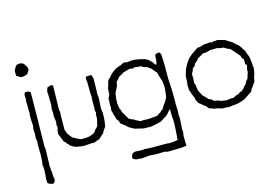

<svg xmlns="http://www.w3.org/2000/svg" viewBox="-101 -834 1784 1231"><g transform="rotate(-15 791.0 -218.0)"><path d="M63 -548Q63 -551 62.5 -568.5Q62 -586 65 -586Q65 -587 66.5 -588.5Q68 -590 68 -591Q76 -610 84 -614Q105 -622 122 -614Q123 -614 125.5 -611.5Q128 -609 130 -610Q148 -586 150 -573Q150 -564 147 -558Q145 -554 140 -548Q135 -542 134 -539Q111 -530 93 -531Q86 -533 76.5 -539.5Q67 -546 63 -548ZM81 -187 85 -211Q85 -221 83 -239Q83 -241 82 -264Q81 -287 85 -290Q83 -302 83.5 -330Q84 -358 82 -370Q82 -374 83.5 -379Q85 -384 85 -387Q80 -423 90 -430Q112 -435 126 -421Q125 -365 124 -247.5Q123 -130 121 -61Q122 -59 122.5 -55.5Q123 -52 123.5 -48Q124 -44 124 -42Q123 -31 122.5 7.5Q122 46 120 67Q120 68 121 71Q122 74 122 76Q122 101 125 106Q125 109 125.5 128Q126 147 130 156Q127 174 116 182Q88 179 78 167Q76 153 80 109Q84 65 78 51Q81 36 82.5 17Q84 -2 84 -15Q84 -28 83.5 -51Q83 -74 83 -85Q83 -89 84 -95.5Q85 -102 85 -105L81 -127Q81 -132 82 -142Q83 -152 83 -157Q83 -163 82 -172.5Q81 -182 81 -187Z M415 -50 447 -62Q448 -66 452 -67Q456 -69 460.5 -77Q465 -85 466 -86Q471 -87 475.5 -94Q480 -101 482 -102Q483 -109 486.5 -121.5Q490 -134 492 -145.5Q494 -157 493 -170Q492 -174 494 -178Q496 -182 496 -185Q497 -188 495 -193.5Q493 -199 493 -201Q492 -204 493 -210.5Q494 -217 494 -219Q494 -222 494 -228.5Q494 -235 494 -240.5Q494 -246 494 -252Q494 -255 494 -273.5Q494 -292 496 -293Q493 -309 493.5 -340.5Q494 -372 493 -392Q488 -417 493 -425Q497 -428 529 -428Q532 -425 534 -415.5Q536 -406 538 -403Q537 -387 537 -352Q537 -317 535 -302Q540 -283 536 -239Q532 -195 538 -178Q539 -129 530 -85Q528 -81 522 -74Q516 -67 512.5 -61Q509 -55 507 -48Q503 -46 498 -40.5Q493 -35 489 -33Q488 -30 481.5 -25.5Q475 -21 474 -17Q465 -16 452.5 -10.5Q440 -5 437 -4Q424 -6 400.5 -3.5Q377 -1 370 -1Q359 -1 339 -4.5Q319 -8 313 -9Q305 -16 294 -17Q288 -25 281 -26Q276 -37 264 -45Q263 -51 255.5 -56.5Q248 -62 247 -64Q248 -67 242 -78Q227 -118 226 -119Q226 -122 227.5 -128Q229 -134 228 -138Q229 -142 231 -147.5Q233 -153 234 -157Q235 -161 233 -169.5Q231 -178 231 -181Q231 -184 233 -189.5Q235 -195 234 -198Q232 -221 229 -228Q232 -253 228 -288Q229 -291 230 -297.5Q231 -304 232 -307Q231 -319 231 -351Q231 -383 229 -398Q230 -400 232.5 -410Q235 -420 237 -423Q261 -434 272 -430Q277 -422 275 -395Q274 -374 273.5 -331.5Q273 -289 272 -267Q272 -264 274 -259Q276 -254 275 -250Q273 -231 273.5 -191Q274 -151 273 -133Q274 -129 278 -120Q282 -111 283 -105Q286 -100 307 -74Q344 -52 362 -47Q401 -47 415 -50Z M1004 81 1000 101Q1001 106 1001 156Q1000 158 1001.5 161Q1003 164 1002 167Q979 173 937.5 173Q896 173 875 174Q871 173 865.5 171Q860 169 857 169L820 170Q783 170 783 169Q766 169 763 167Q758 167 725 170.5Q692 174 687 170Q685 170 676.5 170Q668 170 665 169Q664 169 662 166.5Q660 164 659 164Q658 164 655 164Q652 164 651 163Q648 161 646.5 153.5Q645 146 647 145Q649 143 649 142Q648 136 650.5 133.5Q653 131 654 129Q655 128 665 121Q674 118 699.5 120.5Q725 123 736 119Q768 124 886 122Q901 127 956 118Q958 118 957 109Q956 100 958 100Q967 -15 961 -30Q960 -35 960.5 -48Q961 -61 960.5 -74Q960 -87 959 -86Q957 -85 949 -76Q941 -67 939 -64Q937 -61 932 -56.5Q927 -52 925 -50Q902 -37 884 -24Q863 -17 815 -9Q802 -10 766 -10Q755 -12 736 -17Q717 -22 708 -24Q683 -39 678 -40Q662 -57 629 -80Q625 -102 611 -113Q611 -121 607.5 -130.5Q604 -140 603 -143Q598 -169 595 -172Q596 -175 596 -184.5Q596 -194 598 -197Q595 -203 596.5 -224Q598 -245 597 -252Q599 -258 609 -278Q609 -320 616 -330Q622 -359 627 -367Q630 -372 638.5 -379Q647 -386 649 -389Q650 -390 650 -391Q650 -392 650.5 -392.5Q651 -393 651 -394Q653 -397 660 -402.5Q667 -408 670 -411Q683 -421 696 -428Q700 -429 710 -434Q720 -439 728 -439Q751 -458 774 -447Q816 -459 892 -436Q907 -426 911 -425Q920 -414 931 -405Q933 -403 937.5 -394.5Q942 -386 947 -384Q954 -385 957 -419Q957 -422 957 -427Q957 -432 957.5 -435.5Q958 -439 958.5 -443Q959 -447 961 -449Q977 -456 983 -455Q987 -455 989.5 -453Q992 -451 993.5 -447Q995 -443 997 -441Q1002 -373 1000 -276Q1000 -263 1002 -239Q1004 -215 1004 -208Q1004 -201 1004.5 -173.5Q1005 -146 1005 -127Q1005 -108 1004 -107Q1008 -64 1004 -36Q1007 -26 1006.5 -9.5Q1006 7 1004 31.5Q1002 56 1002 57Q1002 61 1003 69Q1004 77 1004 81ZM960 -271Q942 -325 941 -334Q935 -339 926 -351Q917 -363 913 -367Q889 -383 887 -385Q884 -385 879 -387Q874 -389 870 -388Q858 -398 850 -400Q845 -401 832.5 -401Q820 -401 813 -404Q809 -404 805 -401.5Q801 -399 798 -399Q794 -402 774 -402Q748 -394 734 -391Q728 -385 701 -372Q699 -370 690 -359Q681 -348 675 -344Q674 -330 671 -320.5Q668 -311 663 -302Q658 -293 657 -291Q656 -287 653 -282Q650 -277 649 -274Q643 -235 643 -208Q648 -179 648 -175Q653 -170 659 -146Q672 -126 673 -121Q676 -119 688 -96Q708 -87 710 -84Q715 -85 718.5 -83Q722 -81 725.5 -77.5Q729 -74 732 -73Q737 -73 745.5 -66.5Q754 -60 761 -61Q764 -59 768.5 -61Q773 -63 776 -62Q807 -60 825 -61Q832 -64 849 -64Q866 -64 872 -67Q889 -80 897 -83Q906 -96 914 -96Q916 -100 920.5 -108.5Q925 -117 930 -124Q932 -126 936 -131.5Q940 -137 942 -140Q944 -144 948 -150Q952 -156 953 -159Q957 -169 959 -181.5Q961 -194 962 -210Q963 -226 964 -233Q964 -235 963 -235Z M1195 -395 1231 -420Q1240 -420 1248.5 -421.5Q1257 -423 1267 -426.5Q1277 -430 1282 -431Q1288 -429 1305.5 -432Q1323 -435 1329 -430Q1333 -429 1335.5 -431.5Q1338 -434 1341 -434Q1358 -432 1368 -436Q1377 -434 1417 -422Q1423 -419 1435.5 -410Q1448 -401 1457 -398Q1462 -390 1477 -378.5Q1492 -367 1498 -360Q1501 -354 1502 -354Q1513 -332 1523 -323Q1524 -313 1531.5 -297Q1539 -281 1540 -271Q1545 -241 1546 -209Q1548 -209 1548 -207L1543 -171Q1542 -167 1540.5 -162.5Q1539 -158 1537 -152.5Q1535 -147 1534 -144L1529 -116Q1515 -98 1509 -88Q1508 -84 1503.5 -80.5Q1499 -77 1499 -74L1491 -58Q1481 -53 1465 -41.5Q1449 -30 1442 -26Q1421 -15 1382 -6Q1372 -7 1353.5 -4Q1335 -1 1330 -1Q1324 -1 1310 -3H1288Q1281 -4 1263 -10Q1245 -16 1234 -15Q1224 -21 1204 -26Q1203 -28 1197.5 -32.5Q1192 -37 1192 -42Q1186 -45 1176 -53Q1171 -58 1161 -66Q1151 -74 1146 -78Q1145 -82 1135 -100Q1133 -102 1133 -108Q1133 -114 1132 -116Q1123 -132 1110 -174Q1110 -196 1108 -204Q1111 -214 1112 -237Q1113 -260 1113 -264Q1115 -268 1121 -291.5Q1127 -315 1135 -323Q1135 -330 1144 -341Q1147 -344 1162 -367Q1164 -369 1175.5 -379.5Q1187 -390 1195 -395ZM1501 -241V-272Q1487 -284 1486 -299Q1481 -304 1462.5 -326Q1444 -348 1433 -359Q1429 -359 1415 -366Q1401 -373 1395 -378Q1366 -380 1351 -386Q1345 -386 1329.5 -385Q1314 -384 1310 -386Q1283 -376 1256 -376Q1238 -364 1218 -354Q1207 -337 1190 -326Q1190 -323 1187.5 -318.5Q1185 -314 1185 -312Q1180 -307 1168 -299Q1169 -291 1163.5 -282.5Q1158 -274 1157 -272L1156 -267Q1155 -262 1154 -260Q1157 -253 1154 -206Q1154 -202 1157 -198.5Q1160 -195 1160 -192Q1159 -182 1162.5 -168.5Q1166 -155 1166 -151Q1176 -136 1181 -122Q1185 -116 1197.5 -104.5Q1210 -93 1215 -85L1234 -77Q1239 -69 1248 -64Q1281 -60 1291 -51Q1298 -52 1308.5 -49.5Q1319 -47 1326 -47Q1363 -52 1373 -51Q1389 -61 1412 -67Q1422 -77 1434 -78Q1441 -87 1447 -89Q1453 -100 1471 -116Q1478 -136 1490 -144Q1492 -153 1497 -167Q1502 -181 1504 -187Q1503 -195 1504 -202.5Q1505 -210 1507 -218Q1509 -226 1510 -231Q1510 -233 1509 -233Q1508 -235 1504.5 -236.5Q1501 -238 1501 -241Z"/></g></svg>

Font: FuturaRenner Light
Style: Regular
Weight: 300
Designer: BSozoo
Foundry: BSozoo
Version: Version 1.001;PS 001.001;hotconv 1.0.70;makeotf.lib2.5.58329